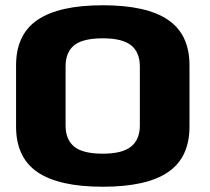

<svg xmlns="http://www.w3.org/2000/svg" viewBox="-20 -701 796 729"><path d="M370.5 8Q537 8 618.2 -47.5Q699.5 -103 699.5 -220.5V-453Q699.5 -570 618.2 -625.5Q537 -681 370.5 -681Q204 -681 122.5 -625.5Q41 -570 41 -453V-220.5Q41 -103 122.2 -47.5Q203.5 8 370.5 8ZM370.5 -117.5Q294.5 -117.5 261.8 -144.2Q229 -171 229 -224.5V-449Q229 -502.5 261.5 -529Q294 -555.5 370.5 -555.5Q445 -555.5 478 -528.8Q511 -502 511 -449V-224.5Q511 -171.5 477.8 -144.5Q444.5 -117.5 370.5 -117.5Z"/></svg>

Font: Anybody Expanded
Style: Bold
Weight: 700
Width: 7
Designer: Tyler Finck
Foundry: Etcetera Type Company
Version: Version 1.113;gftools[0.9.25]